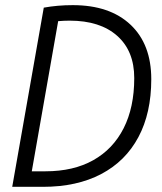

<svg xmlns="http://www.w3.org/2000/svg" viewBox="-20 -723 626 743"><path d="M27.3 0 149.4 -693.4Q202.6 -703.1 261.7 -703.1Q404.8 -703.1 485.1 -627.4Q565.4 -551.8 565.4 -416.5Q565.4 -285.6 515.6 -192.4Q465.8 -99.1 371.8 -49.6Q277.8 0 146 0ZM103 -60.1H156.2Q264.2 -60.1 340.8 -103Q417.5 -146 458.5 -226.8Q499.5 -307.6 499.5 -420.9Q499.5 -525.9 433.3 -584.5Q367.2 -643.1 249.5 -643.1Q227.5 -643.1 205.1 -641.1Z"/></svg>

Font: Cascadia Code Light
Style: Italic
Weight: 300
Italic angle: -10°
Monospace: yes
Designer: Aaron Bell
Foundry: Saja Typeworks
Version: Version 2404.023; ttfautohint (v1.8.4)